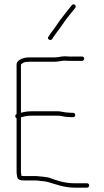

<svg xmlns="http://www.w3.org/2000/svg" viewBox="-20 -885 478 880"><path d="M219 -706 224 -714 239 -735C255.3 -755.8 261.2 -765.6 277 -788C291.9 -809.1 311.3 -830.7 325 -849C333 -859.7 317 -871.7 309 -861C288.9 -834.3 259.5 -801.1 241 -772C230.9 -756.2 211.3 -732 202 -717C193.7 -706 211.3 -695.7 219 -706ZM56 -343V-97C56 -91.7 56.7 -85.7 58 -79C60.2 -60.2 71.6 -58 92 -58H146C151.3 -57.3 157 -56.7 163 -56L183 -54C189 -53.3 194.3 -52.3 199 -51C235.3 -40.6 274.1 -25 320 -25H379C384.3 -25 389 -29.7 389 -35C389 -40.3 384.3 -45 379 -45H320C276.2 -45 237.9 -58.3 204 -71C186.7 -74.9 165.4 -76 147 -78H92C87.3 -78 82.7 -78.3 78 -79C78 -83.7 76 -92.8 76 -97V-347C92 -352.3 106.7 -355 128 -355H245C261.4 -355 273.6 -349 291 -349C296.3 -348.3 301.7 -348 307 -348H315C320.3 -348 325 -352.7 325 -358C325 -363.3 320.3 -368 315 -368H307C302.3 -368 297.3 -368.3 292 -369C275.8 -369 261 -375 245 -375H128C109.3 -375 90.7 -372.9 76 -368V-588C76 -593.6 93.9 -601 98 -601C102.7 -601.7 108.3 -602 115 -602H231C246.2 -602 262.2 -607 277 -607C282.3 -606.3 288.3 -606 295 -606H356C361.5 -606 366 -610.8 366 -616.5C366 -622.2 361.6 -626 356 -626H295C289 -626 283.3 -626.3 278 -627C261.7 -627 246.6 -622 231 -622H114C89.1 -622 56 -611.9 56 -588V-362C47.4 -358.2 48.3 -346.8 56 -343Z"/></svg>

Font: HoneyBee
Style: UltLit
Weight: 100
Foundry: Cannot Into Space Fonts
Version: Version 0.89